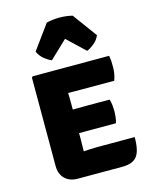

<svg xmlns="http://www.w3.org/2000/svg" viewBox="-119 -879 767 960"><g transform="rotate(-15 264.0 -399.0)"><path d="M491.5 -125.5Q491.5 -54 469.2 -26Q447 2 394 2H163.5Q121 2 96.5 -22.2Q72 -46.5 72 -87.5V-545.5L77.5 -551H473Q476.5 -534 477 -518.5Q477.5 -503 477.5 -489Q477.5 -475.5 474.8 -458.5Q472 -441.5 465.5 -424H290.5Q269.5 -424 227 -424.5Q227.5 -409 227.8 -398Q228 -387 228 -371.5V-338.5Q269.5 -339 290.5 -339H418.5Q423.5 -325.5 425.2 -308.2Q427 -291 427 -279Q427 -265 425.2 -247.8Q423.5 -230.5 418.5 -216.5H290.5Q281 -216.5 264 -216.5Q247 -216.5 228 -216.5V-184Q228 -165.5 227.5 -153.5Q227 -141.5 227 -123.5V-122.5Q244.5 -123.5 259.5 -124.5Q274.5 -125.5 296 -125.5ZM349 -792 441 -666.5Q431.5 -643 410.2 -626Q389 -609 373.5 -603.5L282 -690L191 -603.5Q175.5 -609 154.2 -626Q133 -643 123.5 -666.5L215 -792Q228.5 -795.5 246 -797.8Q263.5 -800 282 -800Q300.5 -800 318 -797.8Q335.5 -795.5 349 -792Z"/></g></svg>

Font: Signika SC
Style: Bold
Weight: 700
Designer: Anna Giedryś
Foundry: Anna Giedryś
Version: Version 2.000; ttfautohint (v1.8.3) -l 8 -r 50 -G 200 -x 9 -